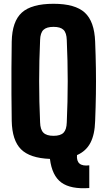

<svg xmlns="http://www.w3.org/2000/svg" viewBox="-20 -830 567 1015"><path d="M452 164Q354 171 304.5 135Q255 99 244 10Q138 6 91 -41Q44 -88 42 -191Q41 -266 40.5 -333.5Q40 -401 40.5 -468Q41 -535 42 -610Q44 -717 95.5 -763.5Q147 -810 263 -810Q377 -810 428 -763.5Q479 -717 483 -610Q486 -535 487 -467.5Q488 -400 487 -333Q486 -266 483 -191Q481 -119 458 -75Q435 -31 387 -10Q382 53 452 44ZM263 -112Q300 -112 316 -128.5Q332 -145 333 -183Q343 -401 333 -618Q332 -656 316 -672Q300 -688 263 -688Q226 -688 209.5 -672Q193 -656 192 -618Q182 -401 192 -183Q193 -145 209.5 -128.5Q226 -112 263 -112Z"/></svg>

Font: Big Shoulders Text Black
Style: Regular
Weight: 900
Designer: Patric King
Foundry: XO Type Co
Version: Version 1.000; ttfautohint (v1.8.2)